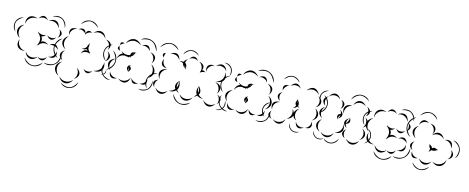

<svg xmlns="http://www.w3.org/2000/svg" viewBox="-115 -1476 6325 2587"><g transform="rotate(15 3048.0 -182.5)"><path d="M402 -580Q428 -603 465.5 -605.5Q503 -608 534 -591Q565 -575 584 -542.5Q603 -510 598 -475Q591 -510 572.5 -539.5Q554 -569 529 -582Q505 -595 470 -594Q435 -593 402 -580ZM226 -506Q232 -525 249 -541.5Q266 -558 286 -559Q305 -560 324 -545.5Q343 -531 351 -513Q337 -527 320 -531.5Q303 -536 287 -535Q271 -534 254.5 -528Q238 -522 226 -506ZM367 -511Q384 -530 413 -538Q442 -546 466 -536Q489 -527 504 -501Q519 -475 518 -449Q510 -473 492.5 -489.5Q475 -506 456 -514Q437 -522 413.5 -522.5Q390 -523 367 -511ZM68 -391Q60 -418 68.5 -449.5Q77 -481 99 -498Q121 -516 153.5 -516.5Q186 -517 210 -502Q183 -508 157.5 -500.5Q132 -493 114 -480Q96 -466 82.5 -442.5Q69 -419 68 -391ZM-31 -258Q-59 -278 -68.5 -313.5Q-78 -349 -69 -382Q-60 -415 -33 -440Q-6 -465 28 -467Q-3 -453 -27.5 -429Q-52 -405 -59 -379Q-67 -353 -58.5 -319.5Q-50 -286 -31 -258ZM530 -438Q547 -433 562.5 -417.5Q578 -402 579 -384Q580 -366 566.5 -348.5Q553 -331 536 -324Q549 -336 552.5 -352Q556 -368 555 -382Q554 -397 549 -412Q544 -427 530 -438ZM49 -188Q22 -200 3.5 -228.5Q-15 -257 -13 -287Q-11 -317 11 -342.5Q33 -368 62 -376Q38 -359 25 -334Q12 -309 11 -285Q9 -262 18 -235.5Q27 -209 49 -188ZM307 -146Q307 -155 309 -164Q300 -156 291 -150Q309 -171 314.5 -196Q320 -221 317 -243Q312 -273 292 -297Q286 -303 280 -310Q272 -317 262 -323Q268 -322 273 -320Q268 -329 266 -339Q276 -323 291 -317Q306 -311 321 -309Q335 -307 351.5 -309.5Q368 -312 381 -324Q373 -309 356.5 -297Q340 -285 323 -285Q337 -267 340 -247Q343 -231 338 -213Q346 -219 355 -223Q376 -230 401 -221.5Q426 -213 441 -196Q421 -207 400.5 -206.5Q380 -206 363 -200Q346 -194 330 -181Q314 -168 307 -146ZM520 -324Q514 -306 496 -290.5Q478 -275 459 -275Q439 -275 421.5 -290.5Q404 -306 397 -324Q409 -309 426 -304Q443 -299 459 -299Q474 -299 491 -304Q508 -309 520 -324ZM457 -196Q469 -213 491 -223Q513 -233 533 -228Q553 -222 567 -201.5Q581 -181 582 -161Q574 -179 558.5 -189.5Q543 -200 527 -204Q511 -209 492.5 -208.5Q474 -208 457 -196ZM159 -39Q134 -30 103.5 -37.5Q73 -45 56 -66Q39 -87 38.5 -118Q38 -149 52 -172Q47 -146 54 -122Q61 -98 75 -81Q88 -64 110 -51.5Q132 -39 159 -39ZM576 -146Q586 -126 584 -100.5Q582 -75 567 -59Q552 -43 526 -40Q500 -37 480 -46Q502 -44 519.5 -53.5Q537 -63 549 -75Q562 -88 570 -106Q578 -124 576 -146ZM646 -115Q660 -76 644.5 -35Q629 6 597 31Q566 57 522.5 63.5Q479 70 444 49Q484 57 525 50.5Q566 44 591 24Q617 3 631.5 -35.5Q646 -74 646 -115ZM466 -38Q464 -19 450.5 0.5Q437 20 419 25Q400 30 378.5 20Q357 10 346 -6Q362 5 379.5 5.5Q397 6 412 2Q428 -2 443 -11Q458 -20 466 -38ZM346 -6Q333 18 305.5 33.5Q278 49 251 45Q223 41 201 18Q179 -5 174 -32Q188 -8 210 5Q232 18 254 21Q276 24 301 18Q326 12 346 -6ZM432 52Q418 90 381.5 111.5Q345 133 305 132Q265 132 228.5 110Q192 88 179 50Q204 81 238.5 101.5Q273 122 305 122Q337 123 371.5 103Q406 83 432 52Z M797 -580Q808 -615 841 -637Q874 -659 911 -660Q948 -662 982.5 -643Q1017 -624 1031 -590Q1006 -617 973.5 -634Q941 -651 911 -650Q882 -649 850.5 -629Q819 -609 797 -580ZM991 -510Q1005 -533 1033 -547.5Q1061 -562 1088 -557Q1115 -552 1136.5 -528.5Q1158 -505 1162 -478Q1149 -502 1127.5 -515.5Q1106 -529 1084 -533Q1062 -537 1037 -532Q1012 -527 991 -510ZM781 -505Q794 -519 815.5 -526Q837 -533 854 -525Q868 -519 877.5 -503Q887 -487 889 -471Q890 -485 896 -498.5Q902 -512 913 -518Q926 -526 945 -521Q964 -516 975 -505Q961 -511 948 -507Q935 -503 924 -497Q913 -491 903 -482.5Q893 -474 890 -459Q884 -476 871 -486.5Q858 -497 844 -503Q831 -509 814.5 -511Q798 -513 781 -505ZM682 -397Q670 -415 669.5 -440.5Q669 -466 682 -483Q695 -500 720 -505.5Q745 -511 765 -505Q744 -504 727.5 -493Q711 -482 701 -469Q690 -455 683.5 -436.5Q677 -418 682 -397ZM1174 -467Q1197 -469 1220.5 -457Q1244 -445 1253 -425Q1262 -405 1255 -379.5Q1248 -354 1232 -338Q1242 -358 1240.5 -378.5Q1239 -399 1231 -415Q1224 -431 1210 -446Q1196 -461 1174 -467ZM682 -201Q655 -211 635.5 -237Q616 -263 616 -291Q616 -319 635.5 -345Q655 -371 682 -381Q660 -363 650 -338.5Q640 -314 640 -291Q640 -268 650 -243.5Q660 -219 682 -201ZM895 -197Q898 -217 913 -236Q928 -255 948 -259Q961 -261 976 -256Q964 -265 958 -277Q944 -267 924.5 -265Q905 -263 890 -268Q909 -269 924 -278.5Q939 -288 949 -301Q951 -304 953 -306Q956 -327 969 -346Q970 -355 968 -365Q972 -359 974 -352Q979 -357 984 -361Q979 -353 977 -345Q983 -321 975 -300Q976 -296 978 -292Q982 -276 992.5 -261Q1003 -246 1022 -238Q1012 -238 1002 -242Q1014 -232 1020 -221Q1005 -234 986.5 -236Q968 -238 953 -235Q937 -232 920.5 -223.5Q904 -215 895 -197ZM1307 -349Q1345 -331 1364.5 -289.5Q1384 -248 1379 -205Q1375 -162 1348 -125.5Q1321 -89 1280 -78Q1315 -102 1340.5 -137Q1366 -172 1369 -206Q1373 -240 1355 -279Q1337 -318 1307 -349ZM607 -61Q567 -75 544.5 -114Q522 -153 522 -195Q522 -237 544.5 -276Q567 -315 607 -329Q575 -302 553.5 -265.5Q532 -229 532 -195Q532 -161 553.5 -124.5Q575 -88 607 -61ZM1234 -322Q1255 -314 1271.5 -293.5Q1288 -273 1287 -251Q1287 -229 1270 -209Q1253 -189 1233 -182Q1250 -196 1256.5 -215Q1263 -234 1263 -252Q1264 -269 1257.5 -288.5Q1251 -308 1234 -322ZM682 -45Q661 -53 644.5 -73Q628 -93 628 -115Q628 -137 644.5 -157Q661 -177 682 -185Q665 -171 658.5 -152Q652 -133 652 -115Q652 -97 658.5 -78Q665 -59 682 -45ZM1230 -166Q1245 -142 1245.5 -109Q1246 -76 1229 -54Q1212 -31 1180.5 -21.5Q1149 -12 1122 -20Q1150 -22 1173 -36Q1196 -50 1210 -68Q1223 -86 1229.5 -112Q1236 -138 1230 -166ZM1280 -78Q1288 -66 1288.5 -49Q1289 -32 1280 -20Q1271 -8 1255.5 -2Q1240 4 1225 0Q1240 -1 1252.5 -8.5Q1265 -16 1272 -26Q1279 -35 1281.5 -49.5Q1284 -64 1280 -78ZM683 168Q654 157 633 129Q612 101 611 70Q611 39 632 10.5Q653 -18 682 -29Q658 -9 646.5 18Q635 45 635 70Q636 94 647.5 121Q659 148 683 168ZM1106 -15Q1100 3 1083.5 18.5Q1067 34 1048 35Q1029 36 1011 21Q993 6 986 -11Q998 3 1015 7Q1032 11 1047 11Q1062 11 1078.5 5.5Q1095 0 1106 -15ZM891 1Q914 10 931.5 32Q949 54 949 78Q949 102 931.5 124.5Q914 147 891 155Q910 140 917.5 119Q925 98 925 78Q925 59 917.5 38Q910 17 891 1ZM888 172Q878 200 851 221Q824 242 794 242Q764 243 736.5 223Q709 203 698 175Q718 198 744 208.5Q770 219 794 218Q817 218 843 206.5Q869 195 888 172ZM963 184Q961 221 934 250Q907 279 871 290Q836 300 797.5 290Q759 280 737 250Q768 271 804 279.5Q840 288 869 280Q897 272 922.5 245Q948 218 963 184Z M1630 -589Q1658 -619 1701.5 -625Q1745 -631 1783 -614Q1821 -598 1846.5 -563Q1872 -528 1870 -487Q1858 -526 1833.5 -559Q1809 -592 1779 -605Q1749 -618 1708 -613Q1667 -608 1630 -589ZM1448 -488Q1455 -519 1481.5 -543.5Q1508 -568 1540 -572Q1571 -576 1602.5 -558.5Q1634 -541 1649 -513Q1626 -534 1597 -543Q1568 -552 1542 -549Q1517 -545 1491 -529.5Q1465 -514 1448 -488ZM1665 -511Q1678 -526 1700.5 -534Q1723 -542 1742 -536Q1761 -529 1772.5 -507.5Q1784 -486 1784 -466Q1777 -485 1762.5 -496Q1748 -507 1733 -513Q1718 -519 1700 -520Q1682 -521 1665 -511ZM1379 -440Q1376 -450 1377 -465Q1378 -480 1387 -486Q1395 -493 1410 -490Q1425 -487 1433 -481Q1423 -483 1415.5 -477.5Q1408 -472 1401 -467Q1394 -462 1387 -456.5Q1380 -451 1379 -440ZM1796 -456Q1819 -457 1843 -443Q1867 -429 1876 -408Q1884 -386 1876 -359.5Q1868 -333 1850 -318Q1861 -338 1860.5 -359.5Q1860 -381 1853 -399Q1847 -416 1832.5 -432.5Q1818 -449 1796 -456ZM1403 -373Q1392 -373 1378 -379Q1364 -385 1360 -395Q1356 -406 1363.5 -419.5Q1371 -433 1379 -440Q1374 -430 1376.5 -421Q1379 -412 1382 -403Q1386 -395 1389.5 -386Q1393 -377 1403 -373ZM1244 -191Q1211 -209 1196.5 -246.5Q1182 -284 1188 -321Q1194 -358 1220 -388.5Q1246 -419 1283 -426Q1250 -407 1226 -378Q1202 -349 1198 -319Q1193 -289 1206 -254Q1219 -219 1244 -191ZM1381 -259Q1382 -286 1399.5 -311Q1417 -336 1442 -344L1444 -345Q1428 -357 1419 -373Q1441 -355 1468 -347Q1479 -347 1491 -343Q1506 -342 1521 -344Q1533 -346 1545 -351Q1544 -370 1554 -383Q1562 -393 1576.5 -397.5Q1591 -402 1606 -401Q1607 -403 1607 -404V-401Q1615 -401 1623 -398Q1613 -398 1605 -395Q1593 -354 1555 -332Q1554 -322 1556 -313Q1551 -319 1549 -328Q1539 -323 1530 -321Q1536 -316 1540 -310Q1531 -316 1521 -320Q1499 -317 1476 -326Q1462 -325 1449 -321Q1429 -315 1410 -299.5Q1391 -284 1381 -259ZM1573 -368Q1571 -366 1570 -364Q1587 -376 1599 -392Q1591 -387 1584.5 -381Q1578 -375 1573 -368ZM1850 -302Q1878 -292 1898 -265Q1918 -238 1918 -208Q1918 -179 1898 -152Q1878 -125 1850 -115Q1873 -134 1883.5 -159.5Q1894 -185 1894 -208Q1894 -232 1883.5 -257.5Q1873 -283 1850 -302ZM1332 -84Q1310 -98 1296.5 -126Q1283 -154 1288 -180Q1294 -206 1317.5 -226.5Q1341 -247 1367 -250Q1344 -238 1330 -217Q1316 -196 1312 -175Q1307 -154 1311.5 -129.5Q1316 -105 1332 -84ZM1584 -125Q1580 -127 1577 -129Q1573 -126 1568 -123Q1572 -127 1574 -132Q1562 -140 1554 -153Q1546 -166 1547 -178Q1548 -193 1563 -206Q1559 -211 1553 -214Q1560 -213 1567 -210Q1579 -220 1593 -224Q1582 -217 1577 -204Q1586 -199 1592.5 -191.5Q1599 -184 1600 -175Q1602 -164 1595.5 -152Q1589 -140 1579 -131Q1581 -128 1584 -125ZM1571 -176Q1570 -167 1570.5 -156.5Q1571 -146 1576 -137Q1579 -145 1578.5 -154Q1578 -163 1576 -171Q1576 -175 1575 -179.5Q1574 -184 1572 -188Q1572 -183 1571 -176ZM1369 44Q1334 53 1298.5 36Q1263 19 1243 -11Q1222 -41 1220 -80Q1218 -119 1240 -149Q1230 -114 1232.5 -77.5Q1235 -41 1251 -17Q1267 8 1300 24Q1333 40 1369 44ZM1850 -99Q1858 -81 1855.5 -58Q1853 -35 1840 -22Q1826 -9 1803 -8Q1780 -7 1762 -15Q1781 -13 1796.5 -21Q1812 -29 1823 -39Q1834 -50 1842.5 -65Q1851 -80 1850 -99ZM1925 -95Q1939 -63 1930 -27Q1921 9 1896 34Q1871 58 1834.5 66.5Q1798 75 1766 60Q1801 63 1835 54.5Q1869 46 1889 27Q1909 7 1918.5 -26.5Q1928 -60 1925 -95ZM1455 -8Q1440 6 1416 11Q1392 16 1374 6Q1356 -4 1347 -27Q1338 -50 1341 -70Q1345 -50 1358 -36.5Q1371 -23 1386 -15Q1400 -7 1418 -3.5Q1436 0 1455 -8ZM1631 -62Q1630 -35 1613.5 -9.5Q1597 16 1572 25Q1547 34 1517.5 24.5Q1488 15 1471 -6Q1494 8 1519 9Q1544 10 1564 3Q1584 -4 1602.5 -20.5Q1621 -37 1631 -62ZM1747 -15Q1735 -2 1714.5 5Q1694 12 1678 6Q1662 -1 1653 -20.5Q1644 -40 1644 -57Q1650 -41 1662 -31.5Q1674 -22 1687 -17Q1700 -11 1715.5 -9Q1731 -7 1747 -15Z M1909 -556Q1919 -593 1952.5 -618Q1986 -643 2025 -647Q2064 -651 2101.5 -633Q2139 -615 2156 -580Q2128 -607 2092.5 -623.5Q2057 -640 2026 -637Q1995 -634 1963 -611Q1931 -588 1909 -556ZM2234 -543Q2240 -576 2266.5 -599Q2293 -622 2325 -628Q2357 -634 2390 -621Q2423 -608 2439 -580Q2414 -601 2383.5 -612Q2353 -623 2327 -618Q2301 -614 2276 -593Q2251 -572 2234 -543ZM2799 -580Q2828 -588 2858 -575Q2888 -562 2906 -537Q2923 -512 2924.5 -479Q2926 -446 2909 -422Q2917 -451 2914 -481Q2911 -511 2897 -531Q2883 -551 2856 -564Q2829 -577 2799 -580ZM2328 -505Q2334 -523 2351.5 -538Q2369 -553 2388 -553Q2406 -553 2423.5 -538Q2441 -523 2447 -505Q2435 -519 2419 -524Q2403 -529 2388 -529Q2373 -529 2356.5 -524Q2340 -519 2328 -505ZM2699 -505Q2712 -526 2738 -538.5Q2764 -551 2787 -546Q2811 -540 2829.5 -518Q2848 -496 2851 -472Q2839 -494 2820 -506Q2801 -518 2782 -522Q2763 -526 2740.5 -523Q2718 -520 2699 -505ZM2064 -505Q2079 -522 2104.5 -530.5Q2130 -539 2152 -531Q2173 -523 2186.5 -499.5Q2200 -476 2199 -453Q2192 -475 2176 -488.5Q2160 -502 2143 -509Q2126 -515 2105 -515.5Q2084 -516 2064 -505ZM2592 -398Q2581 -417 2581.5 -443Q2582 -469 2596 -486Q2611 -503 2636.5 -508Q2662 -513 2683 -505Q2661 -505 2643.5 -494.5Q2626 -484 2615 -471Q2603 -457 2595.5 -438Q2588 -419 2592 -398ZM2511 -359Q2511 -368 2515 -378Q2513 -376 2511 -375Q2522 -393 2521.5 -413.5Q2521 -434 2515 -450Q2509 -466 2496.5 -482Q2484 -498 2463 -505Q2485 -505 2507.5 -492Q2530 -479 2538 -458Q2542 -445 2540 -430.5Q2538 -416 2532 -402Q2534 -404 2536 -405Q2548 -409 2562.5 -401Q2577 -393 2584 -384Q2574 -390 2563.5 -387.5Q2553 -385 2544 -382Q2535 -379 2525 -374.5Q2515 -370 2511 -359ZM1994 -434Q1985 -440 1975.5 -452.5Q1966 -465 1968 -476Q1970 -487 1983.5 -495Q1997 -503 2008 -505Q1998 -499 1995.5 -489.5Q1993 -480 1992 -471Q1990 -462 1988.5 -452.5Q1987 -443 1994 -434ZM2207 -439Q2233 -454 2264 -449Q2270 -465 2283.5 -478.5Q2297 -492 2313 -498Q2299 -486 2293 -471Q2287 -456 2285 -441Q2290 -439 2294 -436Q2310 -422 2314.5 -396.5Q2319 -371 2312 -351Q2312 -359 2310 -367Q2292 -375 2277.5 -392.5Q2263 -410 2261 -429Q2250 -436 2236 -439Q2222 -442 2207 -439ZM2843 -458Q2860 -437 2864 -405.5Q2868 -374 2854 -350Q2840 -326 2810.5 -314Q2781 -302 2753 -307Q2781 -312 2801.5 -327.5Q2822 -343 2833 -362Q2844 -381 2848 -406.5Q2852 -432 2843 -458ZM2070 -307Q2049 -303 2025.5 -311.5Q2002 -320 1992 -338Q1981 -355 1985 -379.5Q1989 -404 2003 -420Q1996 -401 2000 -382.5Q2004 -364 2012 -350Q2021 -336 2035 -323.5Q2049 -311 2070 -307ZM2288 -409Q2290 -397 2295.5 -386.5Q2301 -376 2310 -368Q2307 -380 2301 -390.5Q2295 -401 2288 -409ZM2011 -141Q1992 -159 1984.5 -188.5Q1977 -218 1987 -242Q1998 -266 2025 -280.5Q2052 -295 2078 -293Q2053 -286 2035.5 -269Q2018 -252 2009 -232Q2001 -213 2000 -188.5Q1999 -164 2011 -141ZM2745 -293Q2770 -295 2795 -281Q2820 -267 2829 -245Q2839 -223 2831.5 -195Q2824 -167 2806 -151Q2817 -173 2816 -195.5Q2815 -218 2807 -236Q2800 -254 2784.5 -270Q2769 -286 2745 -293ZM1876 26Q1847 0 1839.5 -40.5Q1832 -81 1846 -118Q1860 -154 1892.5 -180Q1925 -206 1964 -205Q1927 -192 1896.5 -167.5Q1866 -143 1855 -114Q1844 -85 1850.5 -46.5Q1857 -8 1876 26ZM2539 -190Q2545 -187 2550 -182Q2551 -185 2553 -187L2551 -181Q2568 -166 2578 -143.5Q2588 -121 2585 -100Q2582 -87 2574 -75Q2587 -60 2605 -49.5Q2623 -39 2645 -35Q2624 -31 2601 -37Q2578 -43 2560 -57Q2538 -36 2511 -31Q2524 -38 2533 -48Q2542 -58 2549 -70Q2546 -73 2543 -77Q2530 -99 2531.5 -127.5Q2533 -156 2547 -178Q2544 -185 2539 -190ZM2312 -27Q2287 -32 2266 -51Q2247 -33 2220.5 -24.5Q2194 -16 2169 -21Q2195 -25 2216 -38Q2237 -51 2250 -68Q2240 -82 2237 -98Q2233 -120 2243.5 -143Q2254 -166 2272 -181Q2271 -184 2270 -187Q2272 -185 2273 -182Q2278 -187 2284 -190Q2279 -185 2276 -179Q2291 -155 2292.5 -123.5Q2294 -92 2280 -68Q2278 -65 2276 -62Q2290 -40 2312 -27ZM2261 -102Q2262 -96 2264 -89Q2273 -107 2276 -129.5Q2279 -152 2273 -175Q2263 -157 2260.5 -138Q2258 -119 2261 -102ZM2561 -104Q2564 -120 2561.5 -138.5Q2559 -157 2550 -174Q2545 -154 2548 -134Q2551 -114 2559 -97Q2560 -101 2561 -104ZM2815 -138Q2834 -135 2853 -120Q2872 -105 2876 -86Q2879 -67 2867.5 -46Q2856 -25 2839 -15Q2852 -30 2853.5 -48Q2855 -66 2852 -81Q2849 -97 2840.5 -112.5Q2832 -128 2815 -138ZM1972 -15Q1957 -26 1947 -46Q1937 -66 1941 -83Q1946 -101 1965 -113.5Q1984 -126 2002 -128Q1985 -120 1976.5 -106Q1968 -92 1965 -77Q1961 -63 1961 -46.5Q1961 -30 1972 -15ZM2938 -87Q2955 -65 2954.5 -35Q2954 -5 2939 18Q2924 41 2897 53.5Q2870 66 2843 60Q2871 57 2895 44Q2919 31 2930 12Q2942 -6 2944 -33Q2946 -60 2938 -87ZM2824 -15Q2813 10 2788 28Q2763 46 2736 45Q2709 44 2685.5 24Q2662 4 2653 -21Q2670 0 2693 10Q2716 20 2737 21Q2758 22 2782 13.5Q2806 5 2824 -15ZM2504 -16Q2494 11 2468 30.5Q2442 50 2414 50Q2386 51 2360 31.5Q2334 12 2324 -15Q2342 7 2366.5 17Q2391 27 2414 26Q2437 26 2461.5 16Q2486 6 2504 -16ZM2154 -15Q2145 10 2121 28.5Q2097 47 2071 47Q2045 47 2021 28.5Q1997 10 1988 -15Q2004 5 2027 14Q2050 23 2071 23Q2092 23 2114.5 14Q2137 5 2154 -15ZM2491 60Q2469 94 2428.5 107Q2388 120 2349 111Q2310 102 2279 73Q2248 44 2243 4Q2261 40 2290.5 67Q2320 94 2351 102Q2383 109 2421 96.5Q2459 84 2491 60Z M3265 -589Q3293 -619 3336.5 -625Q3380 -631 3418 -614Q3456 -598 3481.5 -563Q3507 -528 3505 -487Q3493 -526 3468.5 -559Q3444 -592 3414 -605Q3384 -618 3343 -613Q3302 -608 3265 -589ZM3083 -488Q3090 -519 3116.5 -543.5Q3143 -568 3175 -572Q3206 -576 3237.5 -558.5Q3269 -541 3284 -513Q3261 -534 3232 -543Q3203 -552 3177 -549Q3152 -545 3126 -529.5Q3100 -514 3083 -488ZM3300 -511Q3313 -526 3335.5 -534Q3358 -542 3377 -536Q3396 -529 3407.5 -507.5Q3419 -486 3419 -466Q3412 -485 3397.5 -496Q3383 -507 3368 -513Q3353 -519 3335 -520Q3317 -521 3300 -511ZM3014 -440Q3011 -450 3012 -465Q3013 -480 3022 -486Q3030 -493 3045 -490Q3060 -487 3068 -481Q3058 -483 3050.5 -477.5Q3043 -472 3036 -467Q3029 -462 3022 -456.5Q3015 -451 3014 -440ZM3431 -456Q3454 -457 3478 -443Q3502 -429 3511 -408Q3519 -386 3511 -359.5Q3503 -333 3485 -318Q3496 -338 3495.5 -359.5Q3495 -381 3488 -399Q3482 -416 3467.5 -432.5Q3453 -449 3431 -456ZM3038 -373Q3027 -373 3013 -379Q2999 -385 2995 -395Q2991 -406 2998.5 -419.5Q3006 -433 3014 -440Q3009 -430 3011.5 -421Q3014 -412 3017 -403Q3021 -395 3024.5 -386Q3028 -377 3038 -373ZM2879 -191Q2846 -209 2831.5 -246.5Q2817 -284 2823 -321Q2829 -358 2855 -388.5Q2881 -419 2918 -426Q2885 -407 2861 -378Q2837 -349 2833 -319Q2828 -289 2841 -254Q2854 -219 2879 -191ZM3016 -259Q3017 -286 3034.5 -311Q3052 -336 3077 -344L3079 -345Q3063 -357 3054 -373Q3076 -355 3103 -347Q3114 -347 3126 -343Q3141 -342 3156 -344Q3168 -346 3180 -351Q3179 -370 3189 -383Q3197 -393 3211.5 -397.5Q3226 -402 3241 -401Q3242 -403 3242 -404V-401Q3250 -401 3258 -398Q3248 -398 3240 -395Q3228 -354 3190 -332Q3189 -322 3191 -313Q3186 -319 3184 -328Q3174 -323 3165 -321Q3171 -316 3175 -310Q3166 -316 3156 -320Q3134 -317 3111 -326Q3097 -325 3084 -321Q3064 -315 3045 -299.5Q3026 -284 3016 -259ZM3208 -368Q3206 -366 3205 -364Q3222 -376 3234 -392Q3226 -387 3219.5 -381Q3213 -375 3208 -368ZM3485 -302Q3513 -292 3533 -265Q3553 -238 3553 -208Q3553 -179 3533 -152Q3513 -125 3485 -115Q3508 -134 3518.5 -159.5Q3529 -185 3529 -208Q3529 -232 3518.5 -257.5Q3508 -283 3485 -302ZM2967 -84Q2945 -98 2931.5 -126Q2918 -154 2923 -180Q2929 -206 2952.5 -226.5Q2976 -247 3002 -250Q2979 -238 2965 -217Q2951 -196 2947 -175Q2942 -154 2946.5 -129.5Q2951 -105 2967 -84ZM3219 -125Q3215 -127 3212 -129Q3208 -126 3203 -123Q3207 -127 3209 -132Q3197 -140 3189 -153Q3181 -166 3182 -178Q3183 -193 3198 -206Q3194 -211 3188 -214Q3195 -213 3202 -210Q3214 -220 3228 -224Q3217 -217 3212 -204Q3221 -199 3227.5 -191.5Q3234 -184 3235 -175Q3237 -164 3230.5 -152Q3224 -140 3214 -131Q3216 -128 3219 -125ZM3206 -176Q3205 -167 3205.5 -156.5Q3206 -146 3211 -137Q3214 -145 3213.5 -154Q3213 -163 3211 -171Q3211 -175 3210 -179.5Q3209 -184 3207 -188Q3207 -183 3206 -176ZM3004 44Q2969 53 2933.5 36Q2898 19 2878 -11Q2857 -41 2855 -80Q2853 -119 2875 -149Q2865 -114 2867.5 -77.5Q2870 -41 2886 -17Q2902 8 2935 24Q2968 40 3004 44ZM3485 -99Q3493 -81 3490.5 -58Q3488 -35 3475 -22Q3461 -9 3438 -8Q3415 -7 3397 -15Q3416 -13 3431.5 -21Q3447 -29 3458 -39Q3469 -50 3477.5 -65Q3486 -80 3485 -99ZM3560 -95Q3574 -63 3565 -27Q3556 9 3531 34Q3506 58 3469.5 66.5Q3433 75 3401 60Q3436 63 3470 54.5Q3504 46 3524 27Q3544 7 3553.5 -26.5Q3563 -60 3560 -95ZM3090 -8Q3075 6 3051 11Q3027 16 3009 6Q2991 -4 2982 -27Q2973 -50 2976 -70Q2980 -50 2993 -36.5Q3006 -23 3021 -15Q3035 -7 3053 -3.5Q3071 0 3090 -8ZM3266 -62Q3265 -35 3248.5 -9.5Q3232 16 3207 25Q3182 34 3152.5 24.5Q3123 15 3106 -6Q3129 8 3154 9Q3179 10 3199 3Q3219 -4 3237.5 -20.5Q3256 -37 3266 -62ZM3382 -15Q3370 -2 3349.5 5Q3329 12 3313 6Q3297 -1 3288 -20.5Q3279 -40 3279 -57Q3285 -41 3297 -31.5Q3309 -22 3322 -17Q3335 -11 3350.5 -9Q3366 -7 3382 -15Z M3633 -572Q3643 -604 3673 -623.5Q3703 -643 3737 -645Q3770 -646 3801 -628.5Q3832 -611 3845 -580Q3823 -605 3793.5 -620.5Q3764 -636 3737 -635Q3710 -634 3682 -616.5Q3654 -599 3633 -572ZM3965 -505Q3977 -530 4003.5 -546.5Q4030 -563 4057 -561Q4084 -558 4107 -536.5Q4130 -515 4137 -489Q4122 -511 4099 -523Q4076 -535 4055 -537Q4033 -539 4008.5 -531.5Q3984 -524 3965 -505ZM3741 -505Q3749 -526 3769 -542.5Q3789 -559 3811 -559Q3833 -559 3853 -542.5Q3873 -526 3881 -505Q3867 -522 3848 -528.5Q3829 -535 3811 -535Q3793 -535 3774 -528.5Q3755 -522 3741 -505ZM3657 -417Q3648 -432 3646 -453.5Q3644 -475 3655 -489Q3666 -503 3687 -506.5Q3708 -510 3725 -505Q3707 -504 3695 -494.5Q3683 -485 3674 -474Q3666 -463 3659.5 -448.5Q3653 -434 3657 -417ZM4211 -505Q4247 -493 4267.5 -458.5Q4288 -424 4288 -386Q4288 -348 4267.5 -313.5Q4247 -279 4212 -266Q4241 -290 4259.5 -323Q4278 -356 4278 -386Q4278 -416 4259 -448.5Q4240 -481 4211 -505ZM4137 -473Q4160 -465 4178 -442.5Q4196 -420 4196 -395Q4196 -371 4178 -348.5Q4160 -326 4137 -318Q4156 -333 4164 -354.5Q4172 -376 4172 -395Q4172 -415 4164 -436Q4156 -457 4137 -473ZM3657 -276Q3638 -283 3622.5 -301Q3607 -319 3607 -339Q3607 -358 3623 -376Q3639 -394 3657 -401Q3642 -388 3636.5 -371Q3631 -354 3631 -339Q3631 -323 3636.5 -306Q3642 -289 3657 -276ZM3934 -257Q3917 -255 3899 -263Q3878 -235 3845 -230Q3859 -238 3867.5 -249.5Q3876 -261 3881 -274Q3872 -281 3868 -289Q3862 -302 3865.5 -319Q3869 -336 3878 -349Q3875 -355 3871 -360Q3876 -357 3880 -353Q3883 -357 3887 -360Q3884 -355 3883 -350Q3896 -338 3904 -320Q3912 -302 3909 -285Q3908 -280 3906 -275Q3918 -261 3934 -257ZM3881 -341Q3880 -333 3882 -324Q3884 -315 3887 -307Q3888 -325 3881 -341ZM4137 -302Q4162 -293 4180.5 -269Q4199 -245 4199 -218Q4199 -192 4180.5 -168Q4162 -144 4137 -135Q4157 -151 4166 -174Q4175 -197 4175 -218Q4175 -239 4166 -262Q4157 -285 4137 -302ZM3580 -138Q3566 -156 3562.5 -182.5Q3559 -209 3571 -228Q3583 -247 3608.5 -256Q3634 -265 3656 -260Q3633 -257 3617 -244Q3601 -231 3591 -215Q3582 -200 3577.5 -180Q3573 -160 3580 -138ZM3844 -214Q3865 -198 3874 -170Q3878 -193 3895 -213Q3912 -233 3934 -241Q3914 -225 3905.5 -202.5Q3897 -180 3897 -160Q3897 -139 3905.5 -117Q3914 -95 3934 -79Q3894 -93 3878 -135Q3877 -130 3876 -125Q3869 -103 3846 -87Q3823 -71 3799 -70Q3821 -79 3834 -96.5Q3847 -114 3853 -132Q3859 -150 3857.5 -172Q3856 -194 3844 -214ZM3506 -15Q3477 -30 3462.5 -61.5Q3448 -93 3452 -126Q3457 -158 3478.5 -185.5Q3500 -213 3532 -220Q3505 -202 3485.5 -176Q3466 -150 3462 -124Q3459 -99 3471.5 -69Q3484 -39 3506 -15ZM3608 -15Q3591 -17 3573 -28.5Q3555 -40 3550 -57Q3546 -74 3556 -93Q3566 -112 3580 -122Q3570 -108 3570 -92.5Q3570 -77 3573 -63Q3577 -50 3584.5 -36.5Q3592 -23 3608 -15ZM4137 -119Q4149 -104 4152.5 -81Q4156 -58 4146 -41Q4136 -25 4114 -18Q4092 -11 4073 -15Q4092 -18 4105 -29.5Q4118 -41 4126 -54Q4134 -67 4138.5 -83.5Q4143 -100 4137 -119ZM4057 -15Q4044 1 4020 9Q3996 17 3977 9Q3958 2 3946 -20Q3934 -42 3934 -63Q3941 -43 3955.5 -31Q3970 -19 3986 -13Q4001 -7 4020 -6Q4039 -5 4057 -15ZM3788 -59Q3786 -32 3767 -7.5Q3748 17 3722 24Q3696 30 3667.5 18Q3639 6 3624 -15Q3646 0 3670.5 3Q3695 6 3716 0Q3737 -5 3757 -20Q3777 -35 3788 -59ZM4010 60Q3990 79 3960.5 81.5Q3931 84 3906 71Q3882 59 3867 33.5Q3852 8 3855 -19Q3861 7 3876 29.5Q3891 52 3911 62Q3930 72 3957 71.5Q3984 71 4010 60Z M4576 -542Q4583 -580 4614.5 -606Q4646 -632 4683 -638Q4721 -643 4758.5 -628Q4796 -613 4814 -580Q4786 -605 4750.5 -618.5Q4715 -632 4685 -628Q4655 -623 4625.5 -599Q4596 -575 4576 -542ZM4189 -401Q4167 -421 4160.5 -452.5Q4154 -484 4165 -511Q4175 -539 4200.5 -558.5Q4226 -578 4256 -578Q4228 -568 4205.5 -549Q4183 -530 4174 -508Q4166 -486 4170 -456.5Q4174 -427 4189 -401ZM4276 -505Q4284 -528 4306.5 -546Q4329 -564 4354 -564Q4378 -564 4400.5 -546Q4423 -528 4431 -505Q4415 -524 4394 -532Q4373 -540 4354 -540Q4334 -540 4313 -532Q4292 -524 4276 -505ZM4623 -478Q4628 -504 4649 -526.5Q4670 -549 4696 -553Q4722 -558 4749 -543Q4776 -528 4789 -505Q4769 -522 4745 -527.5Q4721 -533 4700 -530Q4679 -526 4658 -513.5Q4637 -501 4623 -478ZM4264 -370Q4245 -379 4230.5 -400Q4216 -421 4217 -442Q4219 -463 4237 -481Q4255 -499 4276 -505Q4258 -493 4250.5 -475Q4243 -457 4241 -440Q4240 -423 4244.5 -404Q4249 -385 4264 -370ZM4805 -505Q4825 -500 4843.5 -483Q4862 -466 4864 -445Q4867 -425 4853.5 -404Q4840 -383 4821 -374Q4835 -389 4839 -407.5Q4843 -426 4841 -443Q4839 -459 4831 -476.5Q4823 -494 4805 -505ZM4447 -505Q4466 -502 4484 -487Q4502 -472 4505 -453Q4508 -434 4496 -414.5Q4484 -395 4467 -385Q4479 -400 4481.5 -417Q4484 -434 4481 -449Q4479 -464 4471 -479.5Q4463 -495 4447 -505ZM4528 -332Q4512 -352 4509.5 -381Q4507 -410 4521 -431Q4535 -452 4562.5 -461.5Q4590 -471 4614 -465Q4590 -462 4571 -448.5Q4552 -435 4541 -418Q4530 -401 4525 -378.5Q4520 -356 4528 -332ZM4467 -234Q4457 -246 4453 -265.5Q4449 -285 4457 -298Q4462 -306 4471 -311Q4480 -316 4491 -318Q4490 -332 4484.5 -345.5Q4479 -359 4467 -369Q4482 -364 4496 -350Q4510 -336 4514 -319Q4516 -319 4519 -318L4514 -317Q4515 -314 4515 -310Q4515 -291 4500 -273.5Q4485 -256 4467 -250Q4480 -261 4485 -275Q4490 -289 4491 -303Q4487 -299 4484 -294.5Q4481 -290 4478 -285Q4471 -275 4466.5 -262Q4462 -249 4467 -234ZM4821 -358Q4842 -350 4858.5 -330Q4875 -310 4875 -288Q4875 -266 4858.5 -246Q4842 -226 4821 -218Q4838 -232 4844.5 -251Q4851 -270 4851 -288Q4851 -305 4844.5 -324Q4838 -343 4821 -358ZM4264 -198Q4241 -207 4223 -229Q4205 -251 4205 -276Q4205 -300 4223 -322.5Q4241 -345 4264 -354Q4245 -338 4237 -317Q4229 -296 4229 -276Q4229 -256 4237 -235Q4245 -214 4264 -198ZM4618 -155Q4598 -162 4581.5 -181.5Q4565 -201 4565 -222Q4565 -244 4581.5 -263.5Q4598 -283 4618 -290Q4602 -276 4595.5 -257.5Q4589 -239 4589 -222Q4589 -220 4589 -217Q4598 -224 4603.5 -232Q4609 -240 4613 -248Q4619 -260 4622 -275Q4625 -290 4618 -306Q4630 -294 4636 -273.5Q4642 -253 4634 -238Q4629 -226 4616.5 -219Q4604 -212 4590 -209Q4592 -195 4598.5 -180.5Q4605 -166 4618 -155ZM4896 -222Q4926 -211 4944 -181.5Q4962 -152 4962 -120Q4962 -88 4944 -58.5Q4926 -29 4896 -18Q4920 -38 4936 -66Q4952 -94 4952 -120Q4952 -146 4936.5 -173.5Q4921 -201 4896 -222ZM4821 -202Q4844 -194 4862 -171.5Q4880 -149 4880 -125Q4880 -100 4862 -77.5Q4844 -55 4821 -47Q4840 -63 4848 -84Q4856 -105 4856 -125Q4856 -144 4848 -165.5Q4840 -187 4821 -202ZM4562 -195Q4577 -174 4579.5 -144.5Q4582 -115 4568 -93Q4554 -72 4526 -62.5Q4498 -53 4473 -58Q4498 -61 4517.5 -75Q4537 -89 4548 -106Q4559 -124 4564 -147Q4569 -170 4562 -195ZM4276 -15Q4251 -22 4230.5 -45Q4210 -68 4208 -94Q4206 -121 4223 -146.5Q4240 -172 4264 -182Q4245 -164 4237.5 -140.5Q4230 -117 4232 -96Q4233 -75 4244 -52.5Q4255 -30 4276 -15ZM4630 -15Q4611 -20 4594 -36.5Q4577 -53 4575 -72Q4573 -92 4586.5 -111Q4600 -130 4618 -139Q4604 -125 4600.5 -107.5Q4597 -90 4599 -74Q4600 -59 4607 -42.5Q4614 -26 4630 -15ZM4464 -45Q4459 -18 4437.5 5.5Q4416 29 4389 33Q4362 38 4334 23.5Q4306 9 4292 -15Q4313 3 4338 8.5Q4363 14 4385 10Q4407 6 4428.5 -7.5Q4450 -21 4464 -45ZM4821 -31Q4814 -4 4790.5 17.5Q4767 39 4739 41Q4712 44 4685 27Q4658 10 4646 -15Q4666 5 4690.5 12.5Q4715 20 4737 18Q4759 16 4782 4Q4805 -8 4821 -31ZM4352 60Q4334 80 4305 85.5Q4276 91 4251 81Q4226 71 4209 47.5Q4192 24 4192 -3Q4201 23 4218 43.5Q4235 64 4255 72Q4275 80 4301.5 76.5Q4328 73 4352 60ZM4551 9Q4548 41 4523.5 66Q4499 91 4468 99Q4436 107 4403 97Q4370 87 4352 60Q4378 79 4409 87.5Q4440 96 4465 89Q4490 83 4513.5 60.5Q4537 38 4551 9Z M5269 -580Q5295 -603 5332.5 -605.5Q5370 -608 5401 -591Q5432 -575 5451 -542.5Q5470 -510 5465 -475Q5458 -510 5439.5 -539.5Q5421 -569 5396 -582Q5372 -595 5337 -594Q5302 -593 5269 -580ZM5093 -506Q5099 -525 5116 -541.5Q5133 -558 5153 -559Q5172 -560 5191 -545.5Q5210 -531 5218 -513Q5204 -527 5187 -531.5Q5170 -536 5154 -535Q5138 -534 5121.5 -528Q5105 -522 5093 -506ZM5234 -511Q5251 -530 5280 -538Q5309 -546 5333 -536Q5356 -527 5371 -501Q5386 -475 5385 -449Q5377 -473 5359.5 -489.5Q5342 -506 5323 -514Q5304 -522 5280.5 -522.5Q5257 -523 5234 -511ZM4935 -391Q4927 -418 4935.5 -449.5Q4944 -481 4966 -498Q4988 -516 5020.5 -516.5Q5053 -517 5077 -502Q5050 -508 5024.5 -500.5Q4999 -493 4981 -480Q4963 -466 4949.5 -442.5Q4936 -419 4935 -391ZM4836 -258Q4808 -278 4798.5 -313.5Q4789 -349 4798 -382Q4807 -415 4834 -440Q4861 -465 4895 -467Q4864 -453 4839.5 -429Q4815 -405 4808 -379Q4800 -353 4808.5 -319.5Q4817 -286 4836 -258ZM5397 -438Q5414 -433 5429.5 -417.5Q5445 -402 5446 -384Q5447 -366 5433.5 -348.5Q5420 -331 5403 -324Q5416 -336 5419.5 -352Q5423 -368 5422 -382Q5421 -397 5416 -412Q5411 -427 5397 -438ZM4916 -188Q4889 -200 4870.5 -228.5Q4852 -257 4854 -287Q4856 -317 4878 -342.5Q4900 -368 4929 -376Q4905 -359 4892 -334Q4879 -309 4878 -285Q4876 -262 4885 -235.5Q4894 -209 4916 -188ZM5174 -146Q5174 -155 5176 -164Q5167 -156 5158 -150Q5176 -171 5181.5 -196Q5187 -221 5184 -243Q5179 -273 5159 -297Q5153 -303 5147 -310Q5139 -317 5129 -323Q5135 -322 5140 -320Q5135 -329 5133 -339Q5143 -323 5158 -317Q5173 -311 5188 -309Q5202 -307 5218.5 -309.5Q5235 -312 5248 -324Q5240 -309 5223.5 -297Q5207 -285 5190 -285Q5204 -267 5207 -247Q5210 -231 5205 -213Q5213 -219 5222 -223Q5243 -230 5268 -221.5Q5293 -213 5308 -196Q5288 -207 5267.5 -206.5Q5247 -206 5230 -200Q5213 -194 5197 -181Q5181 -168 5174 -146ZM5387 -324Q5381 -306 5363 -290.5Q5345 -275 5326 -275Q5306 -275 5288.5 -290.5Q5271 -306 5264 -324Q5276 -309 5293 -304Q5310 -299 5326 -299Q5341 -299 5358 -304Q5375 -309 5387 -324ZM5324 -196Q5336 -213 5358 -223Q5380 -233 5400 -228Q5420 -222 5434 -201.5Q5448 -181 5449 -161Q5441 -179 5425.5 -189.5Q5410 -200 5394 -204Q5378 -209 5359.5 -208.5Q5341 -208 5324 -196ZM5026 -39Q5001 -30 4970.5 -37.5Q4940 -45 4923 -66Q4906 -87 4905.5 -118Q4905 -149 4919 -172Q4914 -146 4921 -122Q4928 -98 4942 -81Q4955 -64 4977 -51.5Q4999 -39 5026 -39ZM5443 -146Q5453 -126 5451 -100.5Q5449 -75 5434 -59Q5419 -43 5393 -40Q5367 -37 5347 -46Q5369 -44 5386.5 -53.5Q5404 -63 5416 -75Q5429 -88 5437 -106Q5445 -124 5443 -146ZM5513 -115Q5527 -76 5511.5 -35Q5496 6 5464 31Q5433 57 5389.5 63.5Q5346 70 5311 49Q5351 57 5392 50.5Q5433 44 5458 24Q5484 3 5498.5 -35.5Q5513 -74 5513 -115ZM5333 -38Q5331 -19 5317.5 0.5Q5304 20 5286 25Q5267 30 5245.5 20Q5224 10 5213 -6Q5229 5 5246.5 5.5Q5264 6 5279 2Q5295 -2 5310 -11Q5325 -20 5333 -38ZM5213 -6Q5200 18 5172.5 33.5Q5145 49 5118 45Q5090 41 5068 18Q5046 -5 5041 -32Q5055 -8 5077 5Q5099 18 5121 21Q5143 24 5168 18Q5193 12 5213 -6ZM5299 52Q5285 90 5248.5 111.5Q5212 133 5172 132Q5132 132 5095.5 110Q5059 88 5046 50Q5071 81 5105.5 101.5Q5140 122 5172 122Q5204 123 5238.5 103Q5273 83 5299 52Z M5533 -575Q5545 -610 5578.5 -630.5Q5612 -651 5649 -651Q5686 -651 5720 -631Q5754 -611 5766 -576Q5743 -604 5711 -622.5Q5679 -641 5649 -641Q5620 -641 5588 -622.5Q5556 -604 5533 -575ZM5474 -262Q5434 -279 5412.5 -319.5Q5391 -360 5392 -403Q5394 -447 5419.5 -485.5Q5445 -524 5486 -537Q5452 -511 5428 -474.5Q5404 -438 5402 -403Q5401 -368 5421.5 -329.5Q5442 -291 5474 -262ZM5549 -449Q5547 -471 5558.5 -493.5Q5570 -516 5589 -525Q5609 -534 5633.5 -527Q5658 -520 5673 -505Q5654 -514 5634.5 -512Q5615 -510 5599 -503Q5584 -496 5569.5 -483Q5555 -470 5549 -449ZM5689 -505Q5712 -507 5736.5 -496Q5761 -485 5771 -464Q5781 -443 5775 -416.5Q5769 -390 5753 -374Q5762 -395 5760 -416Q5758 -437 5750 -453Q5741 -470 5726 -484.5Q5711 -499 5689 -505ZM5549 -266Q5524 -275 5505.5 -299Q5487 -323 5487 -350Q5487 -376 5505.5 -400Q5524 -424 5549 -433Q5529 -416 5520 -393.5Q5511 -371 5511 -350Q5511 -329 5520 -306Q5529 -283 5549 -266ZM5753 -358Q5764 -382 5789 -399Q5814 -416 5840 -414Q5866 -412 5888.5 -392Q5911 -372 5919 -346Q5903 -368 5881 -378Q5859 -388 5838 -390Q5818 -391 5794.5 -384Q5771 -377 5753 -358ZM6047 -367Q6085 -367 6116.5 -341Q6148 -315 6160 -280Q6173 -244 6165.5 -204.5Q6158 -165 6129 -141Q6148 -173 6154.5 -210.5Q6161 -248 6151 -276Q6141 -305 6112 -329.5Q6083 -354 6047 -367ZM5934 -342Q5954 -354 5980.5 -353.5Q6007 -353 6024 -339Q6042 -324 6047 -298Q6052 -272 6044 -250Q6044 -273 6033.5 -291Q6023 -309 6009 -320Q5995 -332 5975.5 -339Q5956 -346 5934 -342ZM6050 -235Q6069 -226 6083 -205Q6097 -184 6095 -163Q6093 -142 6075 -124Q6057 -106 6036 -101Q6054 -113 6061.5 -130.5Q6069 -148 6071 -165Q6073 -182 6068.5 -201Q6064 -220 6050 -235ZM5776 -134Q5776 -140 5777 -146Q5769 -138 5760 -134Q5770 -145 5772 -157.5Q5774 -170 5773 -181Q5750 -205 5748 -235Q5755 -220 5768 -208Q5765 -216 5760.5 -223Q5756 -230 5748 -235Q5763 -231 5778 -219Q5793 -207 5796 -191L5797 -190Q5804 -197 5811 -200Q5824 -206 5840.5 -202.5Q5857 -199 5870 -190Q5876 -193 5882 -197Q5878 -192 5874 -188Q5879 -184 5883 -180Q5877 -183 5870 -184Q5856 -172 5836.5 -165.5Q5817 -159 5800 -164L5798 -165Q5791 -159 5785 -151.5Q5779 -144 5776 -134ZM5549 -99Q5531 -105 5516 -122.5Q5501 -140 5501 -158Q5501 -177 5516 -194.5Q5531 -212 5549 -218Q5535 -206 5530 -189.5Q5525 -173 5525 -158Q5525 -143 5530 -127Q5535 -111 5549 -99ZM5835 -183Q5847 -183 5858 -186Q5847 -187 5835 -183ZM6027 -88Q6028 -58 6011 -28.5Q5994 1 5966 12Q5938 24 5905 15.5Q5872 7 5852 -15Q5879 -1 5907 -1Q5935 -1 5957 -10Q5979 -19 5998.5 -39Q6018 -59 6027 -88ZM5649 -15Q5633 -4 5610 -1Q5587 2 5572 -9Q5556 -20 5550 -42Q5544 -64 5549 -83Q5551 -64 5562 -50.5Q5573 -37 5585 -29Q5598 -20 5614 -15Q5630 -10 5649 -15ZM5836 -15Q5827 10 5802 29Q5777 48 5750 48Q5723 48 5698.5 29Q5674 10 5665 -15Q5682 6 5705.5 15Q5729 24 5750 24Q5772 24 5795.5 15Q5819 6 5836 -15ZM5824 60Q5812 94 5778.5 114Q5745 134 5708 134Q5672 134 5638.5 114Q5605 94 5593 60Q5616 88 5647.5 106Q5679 124 5708 124Q5738 124 5769.5 106Q5801 88 5824 60Z"/></g></svg>

Font: Rubik Puddles
Style: Regular
Weight: 400
Designer: Hubert and Fischer, NaN
Foundry: Hubert and Fischer, NaN
Version: Version 2.200